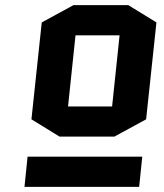

<svg xmlns="http://www.w3.org/2000/svg" viewBox="-20 -725 635 745"><path d="M547 -262 424 -195H211L102 -262L142 -638L265 -705H478L587 -638ZM273 -588 244 -312H415L444 -588ZM75 0 87 -117H532L520 0Z"/></svg>

Font: Quantico
Style: Bold Italic
Weight: 700
Italic angle: -12°
Designer: Matt Desmond
Foundry: MADtype
Version: Version 2.002